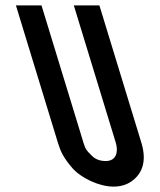

<svg xmlns="http://www.w3.org/2000/svg" viewBox="-20 -687 593 713"><path d="M505 -157 349.1 -667H254.1L410 -157C419.7 -125.3 413.3 -89 372.8 -89C352.1 -89 335.5 -95 322.8 -107C299.5 -129.1 296.5 -135.8 290 -157L134.1 -667H39.1L195 -157C205.1 -124.1 215.6 -101.7 247.3 -64.5C281 -25 349.6 6 400.9 6C428.2 6 451.4 -1 470.4 -15C509.9 -44 525.2 -91 505 -157Z"/></svg>

Font: Din Kursivschrift
Style: LeftEng
Weight: 400
Version: Version 1.089